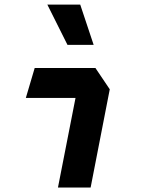

<svg xmlns="http://www.w3.org/2000/svg" viewBox="-20 -838 660 858"><path d="M239 0H385L470.5 -439L406.5 -534H135L95.5 -400.5H317.5ZM191.5 -817.5 281.5 -637.5H398.5L338.5 -817.5Z"/></svg>

Font: Monaspace Krypton
Style: Bold Italic
Weight: 700
Italic angle: -11°
Designer: Riley Cran & the Lettermatic Team
Foundry: Lettermatic
Version: Version 1.101 (Monaspace Krypton)